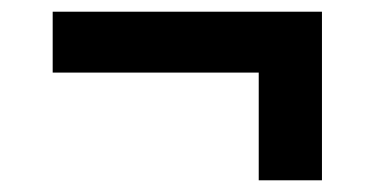

<svg xmlns="http://www.w3.org/2000/svg" viewBox="-20 -402 640 328"><path d="M422 -94V-278H70V-382H530V-94Z"/></svg>

Font: Source Code Pro ExtraBold
Style: Italic
Weight: 800
Italic angle: -11°
Monospace: yes
Designer: Paul D. Hunt, Teo Tuominen
Foundry: Adobe Systems Incorporated
Version: Version 1.016;hotconv 1.0.116;makeotfexe 2.5.65601